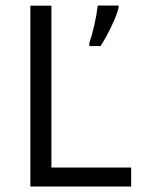

<svg xmlns="http://www.w3.org/2000/svg" viewBox="-20 -684 522 704"><path d="M91.3 0V-663.1H168.5V-69.8H460.9V0ZM307.6 -526.4Q316.4 -551.3 325.2 -589.1Q334 -627 338.4 -663.6H414.6V-655.3Q409.7 -632.3 389.6 -589.6Q369.6 -546.9 348.6 -515.1H307.6Z"/></svg>

Font: Bpm'online Open Sans
Style: Regular
Weight: 400
Foundry: Ascender Corporation
Version: Version 1.10